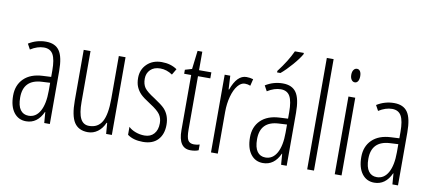

<svg xmlns="http://www.w3.org/2000/svg" viewBox="-70 -1023 2895 1289"><g transform="rotate(10 1378.0 -378.0)"><path d="M75.2 -505.9Q129.9 -540 193.4 -540Q256.8 -540 285.4 -498.5Q314 -457 314 -360.8V0H275.9L270 -74.2H268.1Q230 9.8 152.8 9.8Q100.6 9.8 69.3 -31.2Q38.1 -72.8 38.1 -145.3Q38.1 -217.8 83.5 -262Q128.9 -306.2 210.9 -310.1L268.1 -313V-356.9Q268.1 -431.6 249.3 -465.3Q230.5 -499 186.5 -499Q142.6 -499 95.2 -469.2ZM86.9 -141.1Q86.9 -85 106.9 -57.4Q127 -29.8 163.1 -29.8Q212.9 -29.8 240.5 -79.1Q268.1 -128.4 268.1 -217.8V-272.9L212.9 -270Q86.9 -263.7 86.9 -141.1Z M736.8 0H697.8L691.9 -74.2H688Q670.9 -34.2 640.9 -12.2Q610.8 9.8 574.7 9.8Q510.7 9.8 481 -35.6Q451.7 -81.1 451.7 -184.1V-529.8H498V-184.1Q498 -106 516.6 -69.6Q535.2 -33.2 574.7 -33.2Q635.3 -33.2 663.1 -82Q690.9 -130.9 690.9 -238.8V-529.8H736.8Z M952.6 -34.2Q993.7 -34.2 1017.1 -60.8Q1040.5 -87.4 1040.5 -132.8Q1040.5 -167.5 1023.2 -192.4Q1005.9 -217.3 954.8 -249.8Q903.8 -282.2 884.5 -302.2Q865.2 -322.3 854.5 -347.4Q843.8 -372.6 843.8 -408.2Q843.8 -465.3 882.6 -502.7Q921.4 -540 982.7 -540Q1043.9 -540 1087.4 -509.8L1063.5 -469.2Q1023.4 -496.1 980.5 -496.1Q937.5 -496.1 913.1 -471.9Q888.7 -447.8 888.7 -410.4Q888.7 -373 905.3 -349.1Q921.9 -325.7 975.6 -292Q1027.8 -257.8 1047.4 -237.3Q1086.4 -195.3 1086.4 -130.4Q1086.4 -65.4 1051 -27.8Q1015.6 9.8 949.5 9.8Q883.3 9.8 843.8 -20V-74.2Q861.8 -56.2 891.6 -45.2Q921.4 -34.2 952.6 -34.2Z M1237.8 -529.8H1321.8V-488.8H1237.8V-126Q1237.8 -72.3 1249.5 -52.7Q1261.2 -33.2 1290.5 -33.2Q1312 -33.2 1328.6 -39.1V0Q1306.6 9.8 1273.4 9.8Q1191.4 9.8 1191.4 -112.8V-488.8H1143.6V-516.1L1190.4 -529.8L1205.6 -655.8H1237.8Z M1559.6 -540Q1584 -540 1606 -533.2L1594.7 -486.8Q1577.1 -494.1 1558.6 -494.1Q1557.1 -494.1 1556.2 -494.1Q1531.2 -494.1 1508.5 -466.6Q1485.8 -439 1472.4 -389.9Q1459 -340.8 1459 -284.7Q1459 -282.7 1459 -280.8V0H1412.6V-529.8H1450.7L1455.6 -437H1459Q1496.1 -540 1559.6 -540Z M1910.6 -766.1V-757.8Q1892.6 -725.6 1853.3 -680.2Q1814 -634.8 1779.3 -606H1756.3V-616.2Q1817.9 -696.3 1849.6 -766.1ZM1689.9 -505.9Q1744.6 -540 1808.1 -540Q1871.6 -540 1900.1 -498.5Q1928.7 -457 1928.7 -360.8V0H1890.6L1884.8 -74.2H1882.8Q1844.7 9.8 1767.6 9.8Q1715.3 9.8 1684.1 -31.2Q1652.8 -72.8 1652.8 -145.3Q1652.8 -217.8 1698.2 -262Q1743.7 -306.2 1825.7 -310.1L1882.8 -313V-356.9Q1882.8 -431.6 1864 -465.3Q1845.2 -499 1801.3 -499Q1757.3 -499 1710 -469.2ZM1701.7 -141.1Q1701.7 -85 1721.7 -57.4Q1741.7 -29.8 1777.8 -29.8Q1827.6 -29.8 1855.2 -79.1Q1882.8 -128.4 1882.8 -217.8V-272.9L1827.6 -270Q1701.7 -263.7 1701.7 -141.1Z M2114.7 0H2068.4V-759.8H2114.7Z M2249.5 -677.2Q2249.5 -698.2 2258.3 -710.7Q2267.1 -723.1 2281 -723.1Q2294.9 -723.1 2302.7 -710.9Q2310.5 -698.7 2310.5 -677.2Q2310.5 -655.8 2302.7 -643.3Q2294.9 -630.9 2281.2 -630.9Q2267.6 -630.9 2258.5 -643.6Q2249.5 -656.2 2249.5 -677.2ZM2302.7 0H2256.3V-529.8H2302.7Z M2448.7 -505.9Q2503.4 -540 2566.9 -540Q2630.4 -540 2658.9 -498.5Q2687.5 -457 2687.5 -360.8V0H2649.4L2643.6 -74.2H2641.6Q2603.5 9.8 2526.4 9.8Q2474.1 9.8 2442.9 -31.2Q2411.6 -72.8 2411.6 -145.3Q2411.6 -217.8 2457 -262Q2502.4 -306.2 2584.5 -310.1L2641.6 -313V-356.9Q2641.6 -431.6 2622.8 -465.3Q2604 -499 2560.1 -499Q2516.1 -499 2468.8 -469.2ZM2460.4 -141.1Q2460.4 -85 2480.5 -57.4Q2500.5 -29.8 2536.6 -29.8Q2586.4 -29.8 2614 -79.1Q2641.6 -128.4 2641.6 -217.8V-272.9L2586.4 -270Q2460.4 -263.7 2460.4 -141.1Z"/></g></svg>

Font: Open Sans Hebrew Condensed Light
Style: Regular
Weight: 300
Width: 3
Foundry: Ascender Corporation, Yanek Iontef
Version: Version 2.001;PS 002.001;hotconv 1.0.70;makeotf.lib2.5.58329